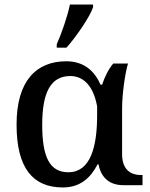

<svg xmlns="http://www.w3.org/2000/svg" viewBox="-20 -816 661 846"><path d="M230 -606H273C315 -653 377 -743 390 -784V-796H288C278 -745 250 -665 230 -621ZM257 10C335 10 380 -34 410 -92H414C422 -49 449 0 524 0H608V-45H600C547 -45 518 -78 518 -136V-338C518 -404 532 -497 544 -536H479C457 -510 441 -476 430 -443H423C397 -502 351 -546 272 -546C140 -546 53 -460 53 -267C53 -75 125 10 257 10ZM281 -57C198 -57 166 -126 166 -266C166 -408 203 -481 290 -481C344 -481 391 -442 408 -347V-309C408 -167 378 -57 281 -57Z"/></svg>

Font: Noto Serif Thai Medium
Style: Regular
Weight: 500
Designer: Monotype Design Team
Foundry: Monotype Imaging Inc.
Version: Version 1.901;PS 001.901;hotconv 1.0.88;makeotf.lib2.5.64775